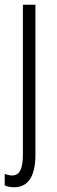

<svg xmlns="http://www.w3.org/2000/svg" viewBox="-27 -552 241 813"><path d="M32 241C88 241 123 201 123 103V-532H70V100C70 160 58 191 24 191C14 191 2 188 -7 184V233C1 237 16 241 32 241Z"/></svg>

Font: Noto Sans Arabic ExtCond Light
Style: Regular
Weight: 300
Width: 2
Designer: Monotype Design Team, Nadine Chahine, Nizar Qandah and Khaled Hosny
Foundry: Monotype Imaging Inc.
Version: Version 2.012